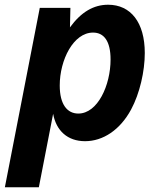

<svg xmlns="http://www.w3.org/2000/svg" viewBox="-40 -580 662 808"><path d="M-19.5 208H123.5L183.6 -101.1C196.3 -30.3 244.1 14.2 317.9 14.2C393.6 14.2 465.3 -33.2 511.7 -119.1C548.3 -187 569.3 -280.3 569.3 -356.9C569.3 -485.4 510.3 -560.1 415 -560.1C354 -560.1 301.3 -529.3 254.4 -464.8L256.3 -546.9H127.4ZM289.6 -102.1C243.2 -102.1 211.4 -140.1 211.4 -220.2C211.4 -328.1 269 -442.9 351.6 -442.9C397 -442.9 425.3 -407.7 425.3 -329.6C425.3 -221.2 371.1 -102.1 289.6 -102.1Z"/></svg>

Font: Hack
Style: Bold Oblique
Weight: 700
Italic angle: -12°
Monospace: yes
Designer: Christopher Simpkins
Foundry: Christopher Simpkins
Version: Version 2.010